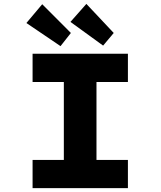

<svg xmlns="http://www.w3.org/2000/svg" viewBox="-20 -980 836 1000"><path d="M149.7 0V-147.1H312.5V-552.9H149.7V-700H646.2V-552.9H482.5V-147.1H646.2V0ZM517.1 -742.5 346.9 -865.9 429.9 -959.7 572.3 -808.3ZM295.2 -739.7 117.5 -860.1 199.9 -958 349.2 -808.3Z"/></svg>

Font: Lexend Mega
Style: Regular
Weight: 400
Designer: Bonnie Shaver-Troup, Thomas Jockin
Foundry: Lexend
Version: Version 1.007